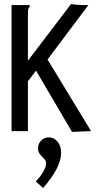

<svg xmlns="http://www.w3.org/2000/svg" viewBox="-20 -648 490 949"><path d="M158 -299 118 -246V0H37V-623H127V-615Q121 -609 119.5 -602Q118 -595 118 -578V-348L331 -628Q342 -626 358 -624.5Q374 -623 387 -623H417L215 -354L430 0L336 4ZM193 281 157 249Q179 226 193.5 201Q208 176 208 159Q208 147 198 137Q188 127 178 115Q168 103 168 86Q168 62 183.5 46.5Q199 31 222 31Q246 31 264 51.5Q282 72 282 107Q282 180 193 281Z"/></svg>

Font: Inconsolata SemiCondensed Medium
Style: Regular
Weight: 500
Width: 4
Monospace: yes
Designer: Raph Levien, Cyreal, Brenton Simpson
Foundry: Raph Levien, Cyreal, Google
Version: Version 3.001; ttfautohint (v1.8.2.53-6de2)